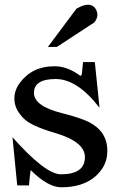

<svg xmlns="http://www.w3.org/2000/svg" viewBox="-20 -785 500 814"><path d="M183 -586H221L380 -690Q393 -707 393 -722Q393 -737 383 -751Q372 -765 353 -765Q333 -765 304 -748ZM238 -46Q173 -46 33 -203L53 1H103Q106 -39 110 -64Q183 9 240 9Q330 9 383 -36Q435 -81 435 -143V-146Q435 -228 356 -268Q319 -286 244 -305Q124 -335 124 -391Q124 -450 216 -450Q308 -450 402 -328L382 -522H332L327 -471Q326 -464 320 -464Q265 -504 214 -504Q214 -504 213 -504Q211 -504 209 -504Q115 -504 62 -431Q41 -401 41 -367Q41 -332 64 -302Q86 -271 124 -254Q162 -236 218 -220Q340 -183 340 -119Q340 -46 238 -46Z"/></svg>

Font: Sawarabi Mincho
Style: Regular
Weight: 400
Version: Version 1.082; ttfautohint (v1.8.4.7-5d5b)